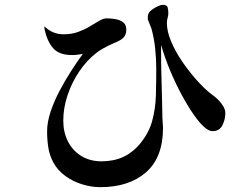

<svg xmlns="http://www.w3.org/2000/svg" viewBox="-20 -767 1040 795"><path d="M913 -298Q913 -273 901 -248.5Q889 -224 860 -224Q844 -224 825 -241.5Q806 -259 788 -284Q770 -309 755.5 -333.5Q741 -358 734 -371Q707 -421 685 -473.5Q663 -526 647 -581V-548Q647 -499 648.5 -449.5Q650 -400 651 -350Q652 -326 652 -302Q652 -278 654 -255Q654 -251 654.5 -247Q655 -243 655 -238Q655 -115 584.5 -53.5Q514 8 395 8Q359 8 321 -3.5Q283 -15 251 -38Q219 -61 201 -94Q185 -124 180 -156.5Q175 -189 175 -223Q175 -261 189.5 -304.5Q204 -348 227 -391.5Q250 -435 275.5 -474.5Q301 -514 323 -544Q313 -542 301.5 -540.5Q290 -539 279 -539Q225 -539 200.5 -567Q176 -595 165 -643Q164 -646 164 -650.5Q164 -655 164 -658Q197 -625 243 -625Q277 -625 304 -635Q331 -645 352.5 -658Q374 -671 391 -681Q408 -691 422 -691Q438 -691 457 -688Q476 -685 489.5 -675Q503 -665 503 -644Q503 -615 478 -601Q468 -595 456.5 -590.5Q445 -586 431 -579Q417 -572 404.5 -565Q392 -558 379 -548Q339 -517 308 -471Q277 -425 259.5 -372Q242 -319 242 -268Q242 -220 261 -182Q280 -144 316 -121.5Q352 -99 401 -99Q424 -99 447.5 -103.5Q471 -108 492 -118Q534 -138 566 -179.5Q598 -221 610 -266Q624 -317 625.5 -373.5Q627 -430 627 -482Q627 -523 622.5 -566Q618 -609 607 -649Q604 -658 600 -666.5Q596 -675 593 -684Q592 -686 592 -690.5Q592 -695 592 -697Q592 -707 598 -716Q604 -725 623.5 -736Q643 -747 654 -747Q671 -747 674 -737Q677 -727 677 -713Q677 -703 674 -693Q671 -683 671 -672Q671 -637 688.5 -595.5Q706 -554 733.5 -513.5Q761 -473 792 -438Q823 -403 849 -382Q860 -374 870 -366Q880 -358 889 -348Q898 -338 905.5 -325Q913 -312 913 -298Z"/></svg>

Font: Kaisei Tokumin Medium
Style: Regular
Weight: 500
Designer: Font-Kai, 金井和夫
Foundry: KAZUO KANAI
Version: Version 5.003